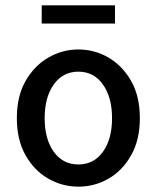

<svg xmlns="http://www.w3.org/2000/svg" viewBox="-20 -686 586 718"><path d="M273 12Q213 12 160.5 -18Q108 -48 75.5 -105.5Q43 -163 43 -244Q43 -326 75.5 -383Q108 -440 160.5 -470.5Q213 -501 273 -501Q334 -501 386 -470.5Q438 -440 470.5 -383Q503 -326 503 -244Q503 -163 470.5 -105.5Q438 -48 386 -18Q334 12 273 12ZM273 -71Q331 -71 365 -118.5Q399 -166 399 -244Q399 -322 365 -370Q331 -418 273 -418Q215 -418 181 -370Q147 -322 147 -244Q147 -166 181 -118.5Q215 -71 273 -71ZM136 -598V-666H410V-598Z"/></svg>

Font: Assistant SemiBold
Style: Regular
Weight: 600
Designer: Hebrew By Ben Nathan, Latin by Paul Hunt
Version: Version 3.000